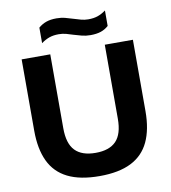

<svg xmlns="http://www.w3.org/2000/svg" viewBox="-100 -1025 996 1120"><g transform="rotate(-10 398.5 -465.0)"><path d="M400 9.5Q284.5 9.5 211.2 -27Q138 -63.5 103.5 -136.5Q69 -209.5 69 -317.5V-740H238.5V-302Q238.5 -211 278.8 -169.5Q319 -128 400 -128Q481.5 -128 521.5 -169.5Q561.5 -211 561.5 -302V-740H728V-317.5Q728 -209.5 693.8 -136.5Q659.5 -63.5 587 -27Q514.5 9.5 400 9.5ZM489.5 -809.5Q462 -809.5 438.2 -815.8Q414.5 -822 391.5 -829Q371 -836 350.2 -841.5Q329.5 -847 307 -847Q275 -847 251 -838.5Q227 -830 203 -812.5V-904.5Q224 -922.5 249.2 -931.5Q274.5 -940.5 310.5 -940.5Q338.5 -940.5 362.2 -934Q386 -927.5 408.5 -920.5Q429.5 -914 450.2 -908.2Q471 -902.5 493 -902.5Q525.5 -902.5 549.2 -910.8Q573 -919 597 -936.5V-845Q576.5 -826.5 551 -818Q525.5 -809.5 489.5 -809.5Z"/></g></svg>

Font: Encode Sans SC SemiExpanded
Style: Bold
Weight: 700
Width: 6
Designer: Multiple Designers
Foundry: Impallari Type
Version: Version 3.002